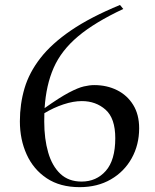

<svg xmlns="http://www.w3.org/2000/svg" viewBox="-20 -762 640 792"><path d="M475 -741.5 488.5 -725Q371 -670 302 -612Q233 -554 201.5 -482.5Q170 -411 164 -316Q226 -360 264 -380Q302 -400 325.8 -405.5Q349.5 -411 368.5 -411Q421 -411 463 -390Q505 -369 529.5 -329.2Q554 -289.5 554 -233Q554 -164.5 523.2 -109.2Q492.5 -54 437.2 -22Q382 10 308.5 10Q228 10 173 -26.5Q118 -63 90 -124.8Q62 -186.5 62 -261.5Q62 -333 81.2 -398Q100.5 -463 146.8 -522.5Q193 -582 273.2 -636.8Q353.5 -691.5 475 -741.5ZM162.5 -260.5Q162.5 -189 178.8 -133Q195 -77 229 -45Q263 -13 316.5 -13Q377.5 -13 416.5 -57.2Q455.5 -101.5 455.5 -192Q455.5 -274 415.5 -309.5Q375.5 -345 317.5 -345Q282.5 -345 241.8 -331.5Q201 -318 163 -295Q162.5 -278.5 162.5 -260.5Z"/></svg>

Font: Newsreader 72pt
Style: Regular
Weight: 400
Designer: Hugues Gentile
Foundry: Production Type
Version: Version 1.003; ttfautohint (v1.8.3)